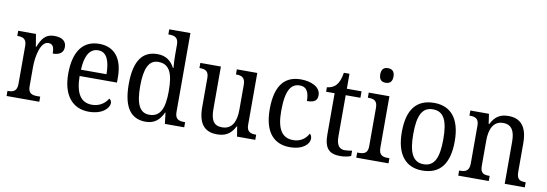

<svg xmlns="http://www.w3.org/2000/svg" viewBox="-57 -1152 4428 1554"><g transform="rotate(10 2156.5 -375.0)"><path d="M29 0H298V-42H273C233 -42 199 -50 199 -109V-270C199 -353 223 -481 288 -481C324 -481 337 -458 337 -403C400 -403 425 -431 425 -472C425 -518 393 -546 327 -546C248 -546 222 -495 197 -434H193L176 -536H30V-494H33C73 -494 107 -485 107 -426V-114C107 -51 74 -42 32 -42H29Z M705 10C818 10 871 -49 871 -90C871 -107 861 -119 851 -123C829 -85 785 -50 721 -50C632 -50 585 -115 583 -262H890V-306C890 -464 817 -546 696 -546C564 -546 489 -451 489 -264C489 -91 569 10 705 10ZM795 -314H585C590 -430 627 -493 696 -493C768 -493 794 -421 795 -314Z M1173 10C1246 10 1288 -29 1316 -91H1319L1330 0H1489V-42H1481C1440 -42 1406 -51 1406 -110V-760H1232V-718H1240C1280 -718 1315 -709 1315 -650V-566C1315 -532 1317 -490 1320 -458H1315C1288 -510 1246 -546 1174 -546C1052 -546 986 -460 986 -267C986 -75 1052 10 1173 10ZM1192 -51C1112 -51 1080 -122 1080 -266C1080 -408 1112 -485 1191 -485C1286 -485 1315 -408 1315 -267C1315 -126 1284 -51 1192 -51Z M1758 10C1819 10 1869 -8 1906 -81H1910L1923 0H2073V-42H2070C2030 -42 1995 -50 1995 -109V-536H1827V-494H1830C1871 -494 1904 -485 1904 -422V-216C1904 -118 1870 -53 1790 -53C1717 -53 1696 -101 1696 -190V-536H1527V-494H1530C1571 -494 1604 -485 1604 -427V-186C1604 -49 1658 10 1758 10Z M2357 10C2466 10 2516 -43 2516 -87C2516 -105 2509 -118 2499 -126C2478 -84 2435 -51 2375 -51C2279 -51 2239 -124 2239 -266C2239 -445 2284 -496 2353 -496C2414 -496 2430 -445 2430 -382C2488 -382 2515 -398 2515 -444C2515 -512 2438 -546 2353 -546C2235 -546 2145 -479 2145 -265C2145 -69 2233 10 2357 10Z M2773 10C2807 10 2843 2 2860 -6V-50C2841 -46 2823 -43 2799 -43C2756 -43 2731 -73 2731 -143V-483H2852V-536H2731V-659H2685C2676 -606 2664 -577 2644 -554C2624 -532 2596 -522 2570 -520V-483H2640V-145C2640 -30 2681 10 2773 10Z M3031 -638C3062 -638 3086 -653 3086 -698C3086 -743 3062 -758 3031 -758C3000 -758 2977 -743 2977 -698C2977 -653 3000 -638 3031 -638ZM2903 0H3168V-42H3156C3113 -42 3081 -51 3081 -114V-536H2911V-494H2917C2958 -494 2990 -485 2990 -426V-109C2990 -50 2957 -42 2915 -42H2903Z M3446 10C3590 10 3665 -81 3665 -269C3665 -456 3583 -546 3449 -546C3305 -546 3230 -456 3230 -269C3230 -81 3312 10 3446 10ZM3448 -42C3358 -42 3324 -120 3324 -269C3324 -418 3357 -493 3447 -493C3538 -493 3571 -418 3571 -269C3571 -120 3539 -42 3448 -42Z M3741 0H3992V-42H3987C3947 -42 3915 -49 3915 -109V-320C3915 -406 3942 -483 4026 -483C4097 -483 4123 -432 4123 -346V0H4288V-42H4283C4242 -42 4214 -51 4214 -114V-350C4214 -487 4157 -546 4060 -546C3998 -546 3952 -527 3916 -455H3911L3899 -536H3746V-494H3751C3791 -494 3824 -485 3824 -426V-114C3824 -51 3790 -42 3749 -42H3741Z"/></g></svg>

Font: Noto Serif Ethiopic SemiCondensed
Style: Regular
Weight: 400
Width: 4
Designer: Monotype Design Team
Foundry: Monotype Imaging Inc.
Version: Version 2.102